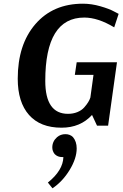

<svg xmlns="http://www.w3.org/2000/svg" viewBox="-20 -680 665 1039"><path d="M613 -343 565 0H505L478 -58Q415 11 313 11Q198 11 137 -58Q76 -127 76 -254Q76 -439 171.5 -549.5Q267 -660 429 -660Q475 -660 523.5 -646Q572 -632 597 -618L622 -605L598 -532Q510 -585 436 -585Q225 -585 225 -242Q225 -64 348 -64Q376 -64 399 -73.5Q422 -83 436 -99Q450 -115 457.5 -127.5Q465 -140 469 -152L486 -275H385L395 -343ZM289 62Q308 46 334 46Q359 46 375 62Q395 86 395 123Q395 177 357 239.5Q319 302 264 339L239 308Q321 242 323 170H316Q292 170 276 154Q263 138 263 118Q263 85 289 62Z"/></svg>

Font: Arsenal
Style: Bold Italic
Weight: 700
Italic angle: -9°
Designer: Andrij Shevchenko
Foundry: Stairsfor.com
Version: Version 1.000